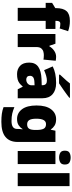

<svg xmlns="http://www.w3.org/2000/svg" viewBox="860 -1676 1056 2816"><g transform="rotate(90 1388.0 -268.0)"><path d="M404 -410H286V0H95V-410H22V-504L99 -551V-560Q99 -667 143 -716Q187 -765 287 -765Q330 -765 365 -758.5Q400 -752 438 -739L397 -615Q383 -619 365.5 -622Q348 -625 328 -625Q286 -625 286 -568V-553H404Z M813 -563Q829 -563 846 -561Q863 -559 871 -557L854 -377Q844 -379 829.5 -381Q815 -383 789 -383Q765 -383 737.5 -376Q710 -369 690 -345.5Q670 -322 670 -272V0H479V-553H621L651 -465H660Q683 -506 724.5 -534.5Q766 -563 813 -563Z M1198 -563Q1303 -563 1362 -511Q1421 -459 1421 -363V0H1289L1252 -73H1248Q1225 -44 1200.5 -25.5Q1176 -7 1144 1.5Q1112 10 1066 10Q994 10 946 -34Q898 -78 898 -169Q898 -258 959.5 -301Q1021 -344 1138 -349L1230 -352V-360Q1230 -397 1212 -412.5Q1194 -428 1163 -428Q1130 -428 1090 -416.5Q1050 -405 1009 -387L954 -513Q1002 -538 1062.5 -550.5Q1123 -563 1198 -563ZM1187 -245Q1135 -243 1113.5 -226.5Q1092 -210 1092 -180Q1092 -152 1107 -138.5Q1122 -125 1147 -125Q1182 -125 1206.5 -147Q1231 -169 1231 -204V-247ZM1413 -756Q1395 -742 1368 -721.5Q1341 -701 1310 -679.5Q1279 -658 1250.5 -638.5Q1222 -619 1202 -606H1075V-620Q1092 -639 1116 -664.5Q1140 -690 1164 -717Q1188 -744 1204 -766H1413Z M1728 -563Q1786 -563 1821.5 -540.5Q1857 -518 1879 -485H1883L1897 -553H2062V1Q2062 118 1989.5 179Q1917 240 1767 240Q1700 240 1649 233Q1598 226 1551 208V49Q1601 70 1646 80.5Q1691 91 1756 91Q1871 91 1871 9V-1Q1871 -30 1877 -70H1871Q1852 -37 1817 -13.5Q1782 10 1725 10Q1637 10 1582 -63Q1527 -136 1527 -276Q1527 -416 1583 -489.5Q1639 -563 1728 -563ZM1800 -415Q1721 -415 1721 -273Q1721 -201 1741 -169.5Q1761 -138 1803 -138Q1850 -138 1868 -167.5Q1886 -197 1886 -256V-279Q1886 -344 1868.5 -379.5Q1851 -415 1800 -415Z M2291 -776Q2332 -776 2362.5 -759Q2393 -742 2393 -691Q2393 -642 2362.5 -624.5Q2332 -607 2291 -607Q2249 -607 2219.5 -624.5Q2190 -642 2190 -691Q2190 -742 2219.5 -759Q2249 -776 2291 -776ZM2386 -553V0H2195V-553Z M2710 0H2519V-760H2710Z"/></g></svg>

Font: Noto Kufi Arabic Black
Style: Regular
Weight: 900
Designer: Monotype Design Team, David Williams, Khaled Hosny
Foundry: Google LLC
Version: Version 2.109; ttfautohint (v1.8.4.7-5d5b)